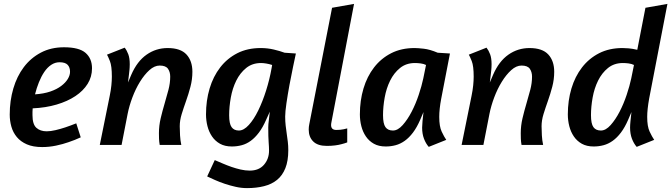

<svg xmlns="http://www.w3.org/2000/svg" viewBox="-20 -745 3451 987"><path d="M309 -502Q387 -502 420 -473Q453 -444 453 -394Q453 -350 430.5 -314Q408 -278 367.5 -251Q327 -224 271 -207.5Q215 -191 148 -188Q147 -179 147 -170Q147 -161 147 -153Q147 -106 167 -88Q187 -70 220 -70Q240 -70 265.5 -76Q291 -82 315 -90Q342 -99 372 -111L395 -39Q365 -25 332 -14Q304 -4 268.5 3.5Q233 11 197 11Q150 11 118 -3Q86 -17 66.5 -40.5Q47 -64 38.5 -94Q30 -124 30 -156Q30 -227 48.5 -290Q67 -353 102.5 -400Q138 -447 190 -474.5Q242 -502 309 -502ZM160 -260Q205 -263 238.5 -274.5Q272 -286 294.5 -303Q317 -320 328.5 -339Q340 -358 340 -376Q340 -399 327.5 -412Q315 -425 286 -425Q263 -425 243 -411.5Q223 -398 207.5 -375Q192 -352 180 -322Q168 -292 160 -260Z M904 -96Q904 -76 905.5 -49.5Q907 -23 912 0H801Q798 -17 797.5 -31.5Q797 -46 797 -60Q797 -99 806 -137Q815 -175 826 -212Q837 -249 846 -283.5Q855 -318 855 -351Q855 -375 843.5 -391.5Q832 -408 801 -408Q774 -408 748 -384.5Q722 -361 699.5 -324.5Q677 -288 660.5 -244Q644 -200 636 -159L605 0H493L544 -252Q550 -281 552.5 -306Q555 -331 555 -351Q555 -406 545 -431Q535 -456 530 -464L621 -500Q632 -486 639.5 -466Q647 -446 647 -415Q647 -404 646.5 -398.5Q646 -393 645.5 -385Q645 -377 643 -362.5Q641 -348 638 -321L655 -361Q685 -430 733.5 -464Q782 -498 842 -498Q908 -498 938.5 -465Q969 -432 969 -376Q969 -337 959 -299Q949 -261 936.5 -226Q924 -191 914 -158.5Q904 -126 904 -96Z M1501 -470Q1496 -446 1486.5 -401.5Q1477 -357 1468 -308Q1459 -259 1452.5 -214.5Q1446 -170 1446 -146Q1446 -121 1448.5 -99.5Q1451 -78 1454 -57.5Q1457 -37 1459.5 -16.5Q1462 4 1462 27Q1462 82 1447 119.5Q1432 157 1404.5 179.5Q1377 202 1337.5 212Q1298 222 1250 222Q1221 222 1192 215.5Q1163 209 1136 200Q1109 191 1085.5 180.5Q1062 170 1045 162L1084 78Q1103 86 1125 95.5Q1147 105 1170 113Q1193 121 1217 126.5Q1241 132 1264 132Q1311 132 1337 102Q1363 72 1363 29Q1363 20 1362.5 9.5Q1362 -1 1361 -14.5Q1360 -28 1359.5 -46Q1359 -64 1359 -90Q1359 -106 1362 -127Q1365 -148 1367 -171L1348 -129Q1331 -90 1311 -63.5Q1291 -37 1269 -21Q1247 -5 1222.5 1.5Q1198 8 1172 8Q1136 8 1111 -6Q1086 -20 1070 -43.5Q1054 -67 1046.5 -96.5Q1039 -126 1039 -157Q1039 -228 1057.5 -290Q1076 -352 1112 -398.5Q1148 -445 1200 -471.5Q1252 -498 1320 -498Q1355 -498 1387 -490.5Q1419 -483 1443 -474ZM1376 -394 1379 -411Q1364 -416 1348.5 -418.5Q1333 -421 1322 -421Q1277 -421 1245.5 -395.5Q1214 -370 1194.5 -330.5Q1175 -291 1166.5 -243.5Q1158 -196 1158 -153Q1158 -109 1170.5 -91.5Q1183 -74 1208 -74Q1233 -74 1259 -102.5Q1285 -131 1307.5 -177Q1330 -223 1348 -280Q1366 -337 1376 -394Z M1765 -13Q1752 -8 1736 -4Q1722 0 1702.5 2.5Q1683 5 1660 5Q1613 5 1590 -18Q1567 -41 1567 -79Q1567 -93 1570 -107L1687 -705L1800 -725L1684 -118Q1683 -113 1682.5 -109.5Q1682 -106 1682 -102Q1682 -77 1709 -77Q1730 -77 1746.5 -80.5Q1763 -84 1765 -85Z M2156 -342 2170 -411Q2158 -417 2142.5 -419Q2127 -421 2113 -421Q2068 -421 2036.5 -395.5Q2005 -370 1985.5 -330.5Q1966 -291 1957.5 -243.5Q1949 -196 1949 -153Q1949 -109 1961.5 -91.5Q1974 -74 2000 -74Q2025 -74 2050 -102Q2075 -130 2096 -170.5Q2117 -211 2132.5 -257.5Q2148 -304 2156 -342ZM1830 -157Q1830 -228 1848.5 -290Q1867 -352 1903 -398.5Q1939 -445 1991 -471.5Q2043 -498 2111 -498Q2128 -498 2159 -494.5Q2190 -491 2230 -474L2293 -470L2248 -237Q2238 -184 2238 -144Q2238 -95 2250.5 -68.5Q2263 -42 2274 -26L2184 10Q2169 -7 2159.5 -32Q2150 -57 2150 -89Q2150 -102 2152 -122.5Q2154 -143 2157 -169L2140 -129Q2123 -90 2103 -63.5Q2083 -37 2060.5 -21Q2038 -5 2013.5 1.5Q1989 8 1963 8Q1927 8 1902 -6Q1877 -20 1861 -43.5Q1845 -67 1837.5 -96.5Q1830 -126 1830 -157Z M2764 -96Q2764 -76 2765.5 -49.5Q2767 -23 2772 0H2661Q2658 -17 2657.5 -31.5Q2657 -46 2657 -60Q2657 -99 2666 -137Q2675 -175 2686 -212Q2697 -249 2706 -283.5Q2715 -318 2715 -351Q2715 -375 2703.5 -391.5Q2692 -408 2661 -408Q2634 -408 2608 -384.5Q2582 -361 2559.5 -324.5Q2537 -288 2520.5 -244Q2504 -200 2496 -159L2465 0H2353L2404 -252Q2410 -281 2412.5 -306Q2415 -331 2415 -351Q2415 -406 2405 -431Q2395 -456 2390 -464L2481 -500Q2492 -486 2499.5 -466Q2507 -446 2507 -415Q2507 -404 2506.5 -398.5Q2506 -393 2505.5 -385Q2505 -377 2503 -362.5Q2501 -348 2498 -321L2515 -361Q2545 -430 2593.5 -464Q2642 -498 2702 -498Q2768 -498 2798.5 -465Q2829 -432 2829 -376Q2829 -337 2819 -299Q2809 -261 2796.5 -226Q2784 -191 2774 -158.5Q2764 -126 2764 -96Z M3317 -238Q3312 -210 3309.5 -186.5Q3307 -163 3307 -144Q3307 -95 3319.5 -68.5Q3332 -42 3343 -26L3253 10Q3238 -7 3228.5 -32Q3219 -57 3219 -89Q3219 -102 3221 -122.5Q3223 -143 3226 -169L3209 -129Q3192 -90 3172 -63.5Q3152 -37 3129.5 -21Q3107 -5 3082.5 1.5Q3058 8 3032 8Q2996 8 2971 -6Q2946 -20 2930 -43.5Q2914 -67 2906.5 -96.5Q2899 -126 2899 -157Q2899 -228 2917.5 -290Q2936 -352 2972 -398.5Q3008 -445 3060 -471.5Q3112 -498 3180 -498Q3193 -498 3211.5 -496.5Q3230 -495 3256 -489L3298 -705L3411 -725ZM3225 -342 3239 -411Q3227 -417 3211.5 -419Q3196 -421 3182 -421Q3137 -421 3105.5 -395.5Q3074 -370 3054.5 -330.5Q3035 -291 3026.5 -243.5Q3018 -196 3018 -153Q3018 -109 3030.5 -91.5Q3043 -74 3069 -74Q3094 -74 3119 -102Q3144 -130 3165 -170.5Q3186 -211 3201.5 -257.5Q3217 -304 3225 -342Z"/></svg>

Font: Amaranth
Style: Italic
Weight: 400
Designer: Gesine Todt
Foundry: Gesine Todt
Version: Version 1.001